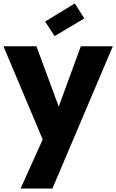

<svg xmlns="http://www.w3.org/2000/svg" viewBox="-21 -826 673 1111"><path d="M318.8 -209 446.8 -558.1H631.8L282.2 265.1H98.1L226.1 -19L-1 -558.1H189.9ZM412.1 -806.2 466.8 -719.2 294.9 -617.2 240.2 -701.2Z"/></svg>

Font: SVN-Poppins
Style: Bold
Weight: 700
Designer: Ninad Kale (Devanagari), Jonny Pinhorn (Latin)
Foundry: Indian Type Foundry
Version: Version 3.200;PS 1.000;hotconv 16.6.54;makeotf.lib2.5.65590